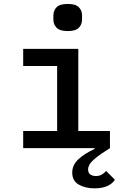

<svg xmlns="http://www.w3.org/2000/svg" viewBox="-20 -770 640 998"><path d="M332 -608.5Q291 -608.5 274.2 -625.8Q257.5 -643 257.5 -668V-690Q257.5 -715.5 274.2 -732.5Q291 -749.5 332 -749.5Q373 -749.5 389.8 -732.5Q406.5 -715.5 406.5 -690V-668Q406.5 -643 389.8 -625.8Q373 -608.5 332 -608.5ZM471.5 209Q424 209 389.8 189.8Q355.5 170.5 355.5 127Q355.5 88.5 386 59.2Q416.5 30 472.5 3.5L471.5 0H100.5V-89H277V-427H100.5V-516H387V-89H551.5V0Q501 31.5 476.8 51.8Q452.5 72 445.2 85.5Q438 99 438 110Q438 130 450.2 137.5Q462.5 145 478 145Q495.5 145 508.5 137.8Q521.5 130.5 531.5 118.5L577 164Q566 183.5 539.5 196.2Q513 209 471.5 209Z"/></svg>

Font: Lilex Medium
Style: Regular
Weight: 500
Designer: Mike Abbink, Paul van der Laan, Pieter van Rosmalen, Mikhael Khrustik
Foundry: Mikhael Khrustik
Version: Version 1.100